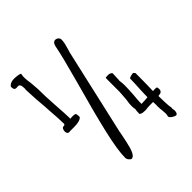

<svg xmlns="http://www.w3.org/2000/svg" viewBox="-211 -911 1074 1074"><g transform="rotate(-45 326.5 -374.0)"><path d="M62 -358Q62 -366 66 -374.5Q70 -383 78 -383Q90 -383 90 -392Q90 -426 84 -502Q84 -511 82 -535Q77 -598 77 -596Q73 -664 73 -675L74 -685V-689Q74 -706 69.5 -714Q65 -722 55 -722L49 -721H42Q26 -721 26 -744Q26 -752 38.5 -759.5Q51 -767 71 -767Q85 -767 100.5 -764.5Q116 -762 118 -758Q115 -743 115 -734Q115 -712 120 -684Q124 -638 124 -632Q124 -575 129 -501Q135 -414 135 -389V-385Q141 -387 149 -387H156Q170 -387 174.5 -383Q179 -379 179 -359Q179 -351 162.5 -344.5Q146 -338 116 -338H87L79 -337Q62 -337 62 -358ZM197 -15Q197 -75 225.5 -197Q254 -319 304 -497Q350 -666 358 -709L362 -729Q366 -745 370 -749Q377 -758 386 -758Q397 -758 405 -751Q413 -744 413 -734Q413 -720 409.5 -704Q406 -688 400 -669Q393 -647 392 -640Q316 -309 279 -143Q279 -141 274 -116Q263 -61 255 -33Q248 -10 239 2.5Q230 15 220 15H216Q197 2 197 -15ZM530 -8V-10Q533 -21 533 -30L531 -57Q529 -69 529 -83Q529 -84 528.5 -88Q528 -92 529 -96V-108Q529 -120 528 -125Q491 -125 484 -124L468 -122Q450 -122 442 -124Q434 -126 427 -131Q427 -158 430 -167Q427 -179 427 -198Q427 -205 428.5 -216Q430 -227 432 -241Q436 -291 436 -297V-399Q436 -408 439 -409L458 -410Q465 -410 473.5 -406Q482 -402 482 -396L481 -375Q480 -366 480 -354V-349L479 -343L480 -333V-332Q482 -322 482 -302Q482 -279 479 -231Q475 -190 475 -175V-163Q484 -163 502 -164Q520 -165 525 -166Q525 -195 527 -229Q530 -283 530 -307Q530 -312 543.5 -315.5Q557 -319 564 -319L573 -309V-283Q573 -226 571 -168L578 -169H587H594Q600 -169 602 -165.5Q604 -162 604 -149Q604 -141 598 -135Q592 -129 582 -129Q573 -129 573 -125Q573 -101 574.5 -70Q576 -39 579 -34Q578 -29 578 -23Q578 -15 580 -12V-2Q580 6 576.5 12.5Q573 19 567 19Q558 19 544 9.5Q530 0 530 -8Z"/></g></svg>

Font: Amatic SC
Style: Bold
Weight: 700
Designer: Multiple Designers
Foundry: Vernon Adams
Version: Version 2.505